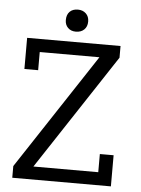

<svg xmlns="http://www.w3.org/2000/svg" viewBox="-56 -865 669 910"><g transform="rotate(5 278.0 -410.5)"><path d="M37 -55.6 398.8 -604.9H114.8V-518.5H49.4V-666.7H493.8V-611.1L132.1 -61.7H440.7V-148.1H506.2V0H37ZM224.7 -766.7Q224.7 -792.6 238.9 -806.8Q253.1 -821 277.8 -821Q301.2 -821 316 -806.8Q330.9 -792.6 330.9 -769.1Q330.9 -744.4 316 -730.2Q301.2 -716 276.5 -716Q253.1 -716 238.9 -730.2Q224.7 -744.4 224.7 -766.7Z"/></g></svg>

Font: Slabo 27px
Style: Regular
Weight: 400
Version: Version 1.02 Build 003a